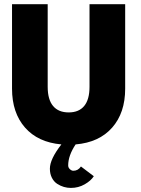

<svg xmlns="http://www.w3.org/2000/svg" viewBox="-20 -680 674 918"><path d="M319 218.5Q302 218.5 285.5 213.8Q269 209 253.2 198.8Q237.5 188.5 228 169.8Q218.5 151 218.5 126.5Q218.5 81 273.5 10.5Q161.5 0.5 99.5 -70.2Q37.5 -141 37.5 -256V-660H208V-265Q208 -204 233.8 -173.2Q259.5 -142.5 308.5 -142.5Q357 -142.5 382.5 -173.2Q408 -204 408 -265V-660H578.5V-256Q578.5 -140.5 516.2 -69.8Q454 1 341.5 10.5Q306 64 306 111Q306 121.5 314.2 129Q322.5 136.5 330.5 136.5Q353.5 136.5 367 116L428.5 162.5Q415 184 385 201.2Q355 218.5 319 218.5Z"/></svg>

Font: League Spartan ExtraBold
Style: Regular
Weight: 800
Foundry: The League of Moveable Type
Version: Version 2.002